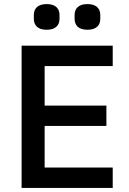

<svg xmlns="http://www.w3.org/2000/svg" viewBox="-20 -922 633 942"><path d="M86 0V-698H533V-598H199V-404H502V-304H199V-100H533V0ZM209 -776C164 -776 146 -799 146 -830V-848C146 -879 164 -902 209 -902C254 -902 272 -879 272 -848V-830C272 -799 254 -776 209 -776ZM409 -776C364 -776 346 -799 346 -830V-848C346 -879 364 -902 409 -902C454 -902 472 -879 472 -848V-830C472 -799 454 -776 409 -776Z"/></svg>

Font: Plexus Sans Medium
Style: Regular
Weight: 500
Version: Version 2.001;PS 002.001;hotconv 1.0.70;makeotf.lib2.5.58329